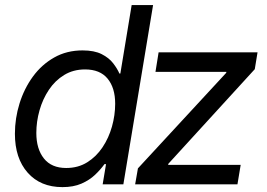

<svg xmlns="http://www.w3.org/2000/svg" viewBox="-20 -748 1084 779"><path d="M233.4 11.2Q144 11.2 92.3 -47.4Q40.5 -106 40.5 -205.1Q40.5 -268.1 59.3 -328.4Q78.1 -388.7 113.5 -437.3Q148.9 -485.8 199.7 -514.6Q250.5 -543.5 314.9 -543.5Q362.8 -543.5 392.6 -528.3Q422.4 -513.2 439.2 -491.2Q456.1 -469.2 464.4 -449.7H468.3L514.2 -727.5H601.1L480.5 0H396.5L410.2 -82H403.8Q388.2 -60.1 365.5 -38.6Q342.8 -17.1 310.3 -2.9Q277.8 11.2 233.4 11.2ZM248.5 -66.4Q296.9 -66.4 333.7 -89.4Q370.6 -112.3 396 -150.4Q421.4 -188.5 434.3 -234.6Q447.3 -280.8 447.3 -327.1Q447.3 -391.6 416.5 -429Q385.7 -466.3 325.2 -466.3Q277.3 -466.3 240.5 -443.8Q203.6 -421.4 178.5 -383.8Q153.3 -346.2 140.4 -300.5Q127.4 -254.9 127.4 -208.5Q127.4 -143.6 158.2 -105Q189 -66.4 248.5 -66.4ZM528.3 0 539.6 -64.9 897.9 -452.6 898.4 -456.5H610.8L623.5 -535.6H1024.9L1013.7 -467.3L663.1 -83.5L662.1 -79.1H956.5L943.4 0Z"/></svg>

Font: Inter 20pt
Style: Italic
Weight: 400
Italic angle: -9.3988°
Version: Version 4.001;git-66647c0bb